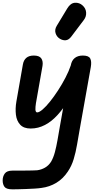

<svg xmlns="http://www.w3.org/2000/svg" viewBox="-74 -934 713 1405"><path d="M-54.5 386.5Q-54.5 357 -39 335.8Q-23.5 314.5 17.5 314.5Q27.5 314.5 52.5 314.5Q77.5 314.5 107 314.2Q136.5 314 161.8 313.5Q187 313 198 312Q228.5 308 255.2 292.8Q282 277.5 300 249Q317 219.5 327.8 179Q338.5 138.5 346.8 91.2Q355 44 363.5 -5L388 -142.5Q368 -115.5 346.8 -92.2Q325.5 -69 302.8 -50.8Q280 -32.5 255.5 -19.8Q231 -7 204.8 -0.2Q178.5 6.5 150.5 6.5Q100 6.5 74 -21.2Q48 -49 42.5 -94.2Q37 -139.5 46 -191.5L93.5 -462.5Q99 -494 118.8 -510.8Q138.5 -527.5 173.5 -527.5Q213.5 -527.5 228 -506.8Q242.5 -486 237 -451.5L189 -179Q187 -165 185.8 -152.8Q184.5 -140.5 185.2 -131.2Q186 -122 189 -116.8Q192 -111.5 198 -111.5Q213 -111.5 238 -133Q263 -154.5 292.2 -191Q321.5 -227.5 350.8 -272.5Q380 -317.5 404.8 -365Q429.5 -412.5 444 -455.5Q450 -490.5 472.5 -509Q495 -527.5 532 -527.5Q575 -527.5 586.2 -506Q597.5 -484.5 590.5 -443.5L510 8Q499.5 66.5 490 123.2Q480.5 180 465.2 230.5Q450 281 422 322Q387 374.5 337.8 404Q288.5 433.5 230.5 441Q212.5 444 181.5 446Q150.5 448 116.5 449.2Q82.5 450.5 55 451Q27.5 451.5 16.5 451.5Q-27.5 451.5 -41 433.2Q-54.5 415 -54.5 386.5ZM364 -650.5Q341 -664.5 332.8 -690.8Q324.5 -717 341 -744.5L418 -872Q442 -912 474.8 -913.8Q507.5 -915.5 530.5 -894Q554 -873 556.2 -843Q558.5 -813 540 -788.5L447.5 -666Q429 -641.5 407.2 -639.5Q385.5 -637.5 364 -650.5Z"/></svg>

Font: Edu QLD Hand
Style: Regular
Weight: 400
Designer: Tina and Corey Anderson, Eben Sorkin
Foundry: Sorkin Type Co.
Version: Version 2.000